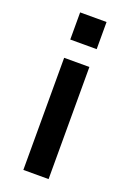

<svg xmlns="http://www.w3.org/2000/svg" viewBox="-131 -709 511 758"><g transform="rotate(20 124.5 -330.5)"><path d="M69 -661H180V-547H69ZM71 -471H177V0H71Z"/></g></svg>

Font: Athiti SemiBold
Style: Regular
Weight: 600
Designer: CadsonDemak Team
Foundry: CadsonDemak
Version: Version 1.033